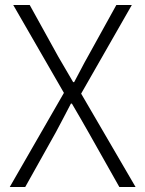

<svg xmlns="http://www.w3.org/2000/svg" viewBox="-20 -749 581 769"><path d="M19 0H81L203 -218C222 -253 241 -290 264 -334H268C294 -290 315 -253 335 -218L458 0H523L305 -374L508 -729H446L331 -521C312 -488 299 -460 277 -420H273C249 -460 234 -488 214 -521L99 -729H33L236 -377Z"/></svg>

Font: Genne Gothic Light
Style: Regular
Weight: 300
Designer: Ryoko NISHIZUKA (kana & ideographs); Paul D. Hunt (Latin, Greek & Cyrillic); Wenlong ZHANG (bopomofo); Sandoll Communica
Foundry: Adobe Systems Incorporated
Version: Version 1.004;PS 1.004;hotconv 16.6.51;makeotf.lib2.5.65220